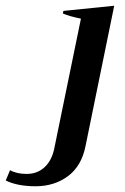

<svg xmlns="http://www.w3.org/2000/svg" viewBox="-102 -525 436 669"><path d="M-82 104 -67 68Q-44 81 -9 81Q29 81 54.5 56.5Q80 32 88 -12L180 -460Q140 -468 117 -478L119 -487L296 -505L196 -16Q182 54 134.5 89Q87 124 22 124Q-41 124 -82 104Z"/></svg>

Font: Trirong Medium
Style: Italic
Weight: 500
Italic angle: -12°
Designer: Katatrad Team
Foundry: CadsonDemak
Version: Version 1.001